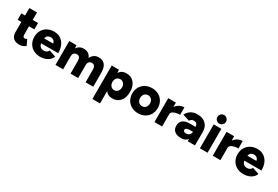

<svg xmlns="http://www.w3.org/2000/svg" viewBox="87 -2010 5044 3479"><g transform="rotate(30 2608.5 -271.0)"><path d="M89 -153V-366H12V-500H89V-656H249V-500H361V-366H249V-194Q249 -164 259.5 -150Q270 -136 293 -136Q302 -136 313.5 -140.5Q325 -145 335 -153L390 -36Q365 -15 331 -1.5Q297 12 266 12Q178 12 133.5 -30.5Q89 -73 89 -153Z M427 -250Q427 -327 461 -386.5Q495 -446 556.5 -479Q618 -512 696 -512Q769 -512 826.5 -477.5Q884 -443 917 -374.5Q950 -306 950 -209H593Q599 -166 627.5 -141.5Q656 -117 698 -117Q733 -117 758.5 -133Q784 -149 794 -175L935 -127Q907 -58 842 -23Q777 12 695 12Q617 12 556 -21Q495 -54 461 -114Q427 -174 427 -250ZM783 -314Q777 -355 751 -374Q725 -393 691 -393Q657 -393 630 -374Q603 -355 597 -314Z M1014 -500H1165L1171 -437Q1195 -474 1230 -493Q1265 -512 1309 -512Q1432 -512 1470 -409Q1494 -459 1534 -485.5Q1574 -512 1624 -512Q1715 -512 1759.5 -456.5Q1804 -401 1804 -286V0H1644V-256Q1644 -312 1625 -337Q1606 -362 1570 -362Q1530 -362 1509.5 -337.5Q1489 -313 1489 -265V0H1329V-256Q1329 -313 1310.5 -337.5Q1292 -362 1255 -362Q1215 -362 1194.5 -337.5Q1174 -313 1174 -265V0H1014Z M1902 -500H2053L2059 -436Q2107 -512 2203 -512Q2309 -512 2369 -442Q2429 -372 2429 -250Q2429 -128 2369 -58Q2309 12 2203 12Q2110 12 2062 -59V200H1902ZM2161 -135Q2205 -135 2233.5 -167.5Q2262 -200 2263 -250Q2262 -300 2234 -332Q2206 -364 2162 -364Q2118 -364 2090 -332Q2062 -300 2062 -250Q2062 -200 2090 -167.5Q2118 -135 2161 -135Z M2477 -250Q2477 -326 2511 -385.5Q2545 -445 2605.5 -478.5Q2666 -512 2744 -512Q2822 -512 2882.5 -478.5Q2943 -445 2977 -385.5Q3011 -326 3011 -250Q3011 -174 2977 -114.5Q2943 -55 2883 -21.5Q2823 12 2746 12Q2668 12 2606.5 -21.5Q2545 -55 2511 -114.5Q2477 -174 2477 -250ZM2746 -136Q2790 -136 2818.5 -168Q2847 -200 2847 -250Q2847 -300 2818 -332.5Q2789 -365 2744 -365Q2699 -365 2670 -332.5Q2641 -300 2641 -250Q2641 -200 2670.5 -168Q2700 -136 2746 -136Z M3085 -500H3245V-407Q3276 -453 3323 -477.5Q3370 -502 3422 -502V-346Q3347 -346 3296 -323Q3245 -300 3245 -256V0H3085Z M3780 -49Q3737 12 3646 12Q3558 12 3509 -27.5Q3460 -67 3460 -141Q3460 -219 3510 -258Q3560 -297 3653 -297H3775Q3770 -338 3751.5 -359Q3733 -380 3694 -380Q3641 -380 3612 -333L3472 -379Q3500 -439 3555.5 -475.5Q3611 -512 3691 -512Q3807 -512 3870.5 -449Q3934 -386 3933 -279L3932 0H3782ZM3683 -107Q3724 -107 3751 -133Q3778 -159 3778 -196H3713Q3623 -196 3623 -145Q3623 -127 3639 -117Q3655 -107 3683 -107Z M4036 -500H4196V0H4036ZM4026 -652Q4026 -688 4052.5 -715Q4079 -742 4116 -742Q4153 -742 4179.5 -715Q4206 -688 4206 -652Q4206 -615 4179.5 -588.5Q4153 -562 4116 -562Q4079 -562 4052.5 -588.5Q4026 -615 4026 -652Z M4305 -500H4465V-407Q4496 -453 4543 -477.5Q4590 -502 4642 -502V-346Q4567 -346 4516 -323Q4465 -300 4465 -256V0H4305Z M4680 -250Q4680 -327 4714 -386.5Q4748 -446 4809.5 -479Q4871 -512 4949 -512Q5022 -512 5079.5 -477.5Q5137 -443 5170 -374.5Q5203 -306 5203 -209H4846Q4852 -166 4880.5 -141.5Q4909 -117 4951 -117Q4986 -117 5011.5 -133Q5037 -149 5047 -175L5188 -127Q5160 -58 5095 -23Q5030 12 4948 12Q4870 12 4809 -21Q4748 -54 4714 -114Q4680 -174 4680 -250ZM5036 -314Q5030 -355 5004 -374Q4978 -393 4944 -393Q4910 -393 4883 -374Q4856 -355 4850 -314Z"/></g></svg>

Font: Oak Sans ExtraBold
Style: Regular
Weight: 800
Designer: Erik Kennedy, Walven
Foundry: Erik Kennedy, Walven
Version: Version 1.000